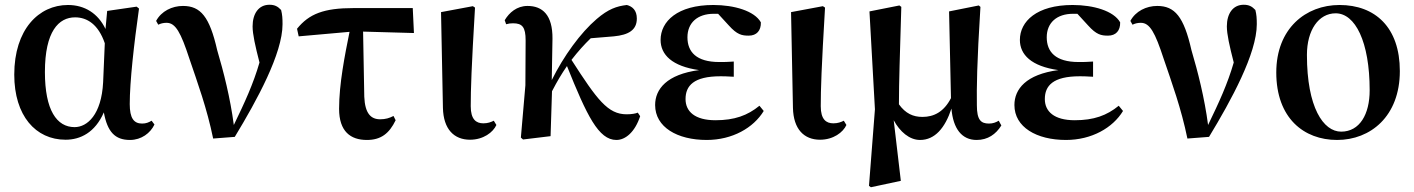

<svg xmlns="http://www.w3.org/2000/svg" viewBox="-20 -573 5952 808"><path d="M256 15C318 15 380 -15 417 -100C432 -18 464 16 527 16C575 16 613 -13 630 -49L618 -65C606 -58 595 -53 578 -53C543 -53 526 -76 526 -135C526 -229 544 -389 565 -537L555 -545L431 -527L424 -451C393 -516 337 -552 266 -552C143 -552 40 -449 40 -259C40 -86 130 15 256 15ZM421 -391 414 -227C407 -90 347 -38 294 -38C219 -38 169 -109 169 -270C169 -441 227 -500 296 -500C347 -500 394 -470 421 -391Z M877 10 968 3C1062 -152 1169 -348 1169 -471C1169 -496 1168 -511 1163 -531C1149 -546 1136 -553 1114 -553C1068 -553 1043 -515 1043 -462C1043 -429 1054 -380 1072 -310C1046 -220 1010 -142 964 -47C949 -161 921 -271 894 -362C862 -503 824 -548 750 -548C704 -548 659 -526 637 -485L646 -469C656 -474 667 -477 681 -477C719 -477 741 -436 777 -326C811 -226 851 -117 877 10Z M1524 16C1583 16 1618 -11 1645 -67L1636 -85C1619 -76 1602 -71 1580 -71C1541 -71 1516 -95 1513 -166L1508 -440L1722 -434L1717 -539H1468C1343 -539 1281 -515 1230 -452L1237 -420L1451 -439C1431 -340 1407 -220 1407 -115C1407 -20 1455 16 1524 16Z M1958 15C2014 15 2055 -16 2069 -47L2058 -65C2046 -59 2033 -54 2014 -54C1984 -54 1961 -70 1961 -126C1961 -197 1964 -288 1979 -541L1970 -547L1836 -522L1844 -119C1846 -29 1891 15 1958 15Z M2574 16C2612 16 2652 -17 2674 -84L2664 -99C2655 -95 2638 -92 2617 -92C2538 -92 2493 -153 2385 -321C2412 -356 2439 -386 2466 -412L2563 -420C2626 -426 2660 -447 2660 -495C2660 -530 2641 -546 2618 -552C2575 -547 2540 -535 2491 -493C2423 -435 2352 -337 2302 -236L2305 -410C2306 -510 2263 -548 2200 -548C2155 -548 2123 -520 2104 -488L2110 -471C2120 -474 2129 -475 2139 -475C2178 -475 2192 -459 2192 -403L2191 -214L2172 6L2181 14L2297 0L2303 -189C2326 -233 2342 -260 2366 -295C2450 -86 2499 16 2574 16Z M2954 16C3062 16 3151 -35 3194 -106L3176 -128C3126 -87 3071 -67 2991 -67C2904 -67 2865 -104 2865 -156C2865 -212 2899 -252 3012 -252C3024 -252 3037 -252 3068 -250V-314C3043 -312 3027 -312 3007 -312C2910 -312 2873 -355 2873 -416C2873 -477 2915 -515 2984 -515H3002L3047 -466C3082 -427 3102 -423 3131 -423C3164 -423 3183 -444 3182 -479C3155 -527 3070 -552 2982 -552C2831 -552 2760 -483 2760 -405C2760 -343 2808 -294 2922 -278C2786 -260 2737 -198 2737 -131C2737 -38 2830 16 2954 16Z M3431 15C3487 15 3528 -16 3542 -47L3531 -65C3519 -59 3506 -54 3487 -54C3457 -54 3434 -70 3434 -126C3434 -197 3437 -288 3452 -541L3443 -547L3309 -522L3317 -119C3319 -29 3364 15 3431 15Z M3852 16C3914 16 3957 -34 3984 -116C3991 -31 4028 16 4090 16C4137 16 4171 -8 4194 -45L4183 -65C4171 -58 4159 -53 4142 -53C4108 -53 4091 -68 4091 -130C4090 -203 4091 -305 4106 -544L4099 -550L3974 -525L3982 -160C3952 -102 3910 -81 3862 -81C3823 -81 3791 -95 3763 -134C3763 -233 3767 -334 3773 -544L3765 -550L3639 -525L3662 -113L3637 209L3645 215L3771 188L3741 -67C3767 -19 3807 16 3852 16Z M4466 16C4574 16 4663 -35 4706 -106L4688 -128C4638 -87 4583 -67 4503 -67C4416 -67 4377 -104 4377 -156C4377 -212 4411 -252 4524 -252C4536 -252 4549 -252 4580 -250V-314C4555 -312 4539 -312 4519 -312C4422 -312 4385 -355 4385 -416C4385 -477 4427 -515 4496 -515H4514L4559 -466C4594 -427 4614 -423 4643 -423C4676 -423 4695 -444 4694 -479C4667 -527 4582 -552 4494 -552C4343 -552 4272 -483 4272 -405C4272 -343 4320 -294 4434 -278C4298 -260 4249 -198 4249 -131C4249 -38 4342 16 4466 16Z M4977 10 5068 3C5162 -152 5269 -348 5269 -471C5269 -496 5268 -511 5263 -531C5249 -546 5236 -553 5214 -553C5168 -553 5143 -515 5143 -462C5143 -429 5154 -380 5172 -310C5146 -220 5110 -142 5064 -47C5049 -161 5021 -271 4994 -362C4962 -503 4924 -548 4850 -548C4804 -548 4759 -526 4737 -485L4746 -469C4756 -474 4767 -477 4781 -477C4819 -477 4841 -436 4877 -326C4911 -226 4951 -117 4977 10Z M5607 16C5747 16 5871 -83 5871 -274C5871 -458 5767 -552 5617 -552C5475 -552 5351 -453 5351 -268C5351 -76 5467 16 5607 16ZM5624 -19C5549 -19 5480 -121 5480 -342C5480 -446 5529 -517 5601 -517C5683 -517 5744 -398 5744 -193C5744 -92 5702 -19 5624 -19Z"/></svg>

Font: Noto Serif JP
Style: Bold
Weight: 700
Designer: Ryoko NISHIZUKA 西塚涼子 (kana & ideographs); Frank Grießhammer (Latin, Greek & Cyrillic); Wenlong ZHANG 张文龙 (bopomofo); San
Foundry: Adobe
Version: Version 2.001;hotconv 1.1.0;makeotfexe 2.6.0